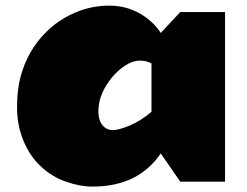

<svg xmlns="http://www.w3.org/2000/svg" viewBox="-20 -650 883 687"><path d="M126.5 -54.2Q87.4 -90.3 64.2 -145.8Q41 -201.2 41 -265.1Q41 -329.1 53.7 -376Q79.1 -469.2 142.6 -532.7Q172.9 -564 210 -585.4Q286.1 -629.9 370.8 -629.9Q455.6 -629.9 519.5 -573.7Q540 -555.7 555.2 -532.2L625 -606.9H785.2V0H625L555.2 -101.1Q475.1 17.1 312.5 17.6Q311.5 17.6 310.1 17.6Q266.1 17.6 215.8 0Q165.5 -17.6 126.5 -54.2ZM522 -422.9Q504.4 -433.1 480 -433.1Q455.6 -433.1 428.5 -415.8Q401.4 -398.4 379.9 -372.1Q332 -313 332 -252Q332 -209 358.4 -191.4Q369.1 -184.6 384.8 -184.6Q404.8 -184.6 443.8 -200.7Q482.9 -216.8 522 -250Z"/></svg>

Font: Fz Rammetto One
Style: Regular
Weight: 400
Designer: Vernon Adams
Foundry: Vernon Adams
Version: Vit hóa bi c Thuy @ FontZin.Com